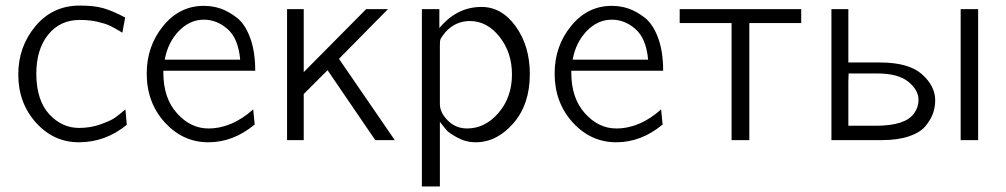

<svg xmlns="http://www.w3.org/2000/svg" viewBox="-20 -505 3627 692"><path d="M45.9 -236.8Q45.9 -336.9 107.9 -410.9Q169.9 -484.9 267.1 -484.9Q318.8 -484.9 351.3 -475.8Q383.8 -466.8 431.2 -441.9L420.9 -387.2Q391.1 -405.3 375.5 -412.6Q359.9 -419.9 332 -426.5Q304.2 -433.1 267.1 -433.1Q196.3 -433.1 153.6 -380.1Q110.8 -327.1 110.8 -237.8Q111.8 -142.6 157.5 -93.3Q203.1 -43.9 265.1 -43.9Q306.2 -43.9 342.5 -56.9Q378.9 -69.8 394.5 -80.8Q410.2 -91.8 432.1 -110.8L437 -55.2Q359.9 7.8 264.2 7.8Q173.3 7.8 109.6 -63Q45.9 -133.8 45.9 -236.8Z M508.8 -240.2Q508.8 -338.4 567.9 -411.1Q627 -483.9 714.8 -483.9Q745.6 -483.9 774.2 -474.4Q802.7 -464.8 832.8 -441.9Q862.8 -418.9 881.3 -369.4Q899.9 -319.8 899.9 -250H568.8V-242.2Q568.8 -151.4 617.9 -96.7Q667 -42 731 -42Q815.9 -42 892.6 -110.8L897.9 -56.2Q820.8 7.8 731 7.8Q639.2 7.8 574 -63.7Q508.8 -135.3 508.8 -240.2ZM573.7 -290H845.7Q838.9 -366.2 800.3 -400.1Q761.7 -434.1 714.8 -434.1Q664.1 -434.1 624.5 -393.1Q585 -352.1 573.7 -290Z M1014.6 0V-472.2H1074.7V-245.1L1299.8 -472.2H1378.4L1201.7 -293L1402.8 0H1332.5L1160.6 -252L1074.7 -166V0Z M1500.5 167V-472.2H1563.5V-403.8Q1626.5 -480 1715.3 -480Q1788.6 -480 1839.1 -409.4Q1889.6 -338.9 1889.6 -237.8Q1889.6 -128.9 1830.1 -60.5Q1770.5 7.8 1694.3 7.8Q1659.2 7.8 1627.7 -9.5Q1596.2 -26.9 1588.4 -36.9Q1580.6 -46.9 1565.4 -65.9V167ZM1565.4 -129.9Q1565.4 -99.1 1594 -70.6Q1622.6 -42 1663.6 -42Q1728.5 -42 1776.9 -98.4Q1825.2 -154.8 1825.2 -236.8Q1825.2 -315.9 1780.3 -372.6Q1735.4 -429.2 1673.3 -429.2Q1621.6 -429.2 1585.4 -389.2Q1570.3 -370.1 1567.9 -364.5Q1565.4 -358.9 1565.4 -341.8Z M1979 -240.2Q1979 -338.4 2038.1 -411.1Q2097.2 -483.9 2185.1 -483.9Q2215.8 -483.9 2244.4 -474.4Q2272.9 -464.8 2303 -441.9Q2333 -418.9 2351.6 -369.4Q2370.1 -319.8 2370.1 -250H2039.1V-242.2Q2039.1 -151.4 2088.1 -96.7Q2137.2 -42 2201.2 -42Q2286.1 -42 2362.8 -110.8L2368.2 -56.2Q2291 7.8 2201.2 7.8Q2109.4 7.8 2044.2 -63.7Q1979 -135.3 1979 -240.2ZM2043.9 -290H2315.9Q2309.1 -366.2 2270.5 -400.1Q2231.9 -434.1 2185.1 -434.1Q2134.3 -434.1 2094.7 -393.1Q2055.2 -352.1 2043.9 -290Z M2429.7 -421.9V-472.2H2867.7V-421.9H2680.7V0H2616.7V-421.9Z M2976.6 0V-472.2H3037.6V-279.8H3151.4Q3255.4 -279.8 3303 -237.3Q3350.6 -194.8 3350.6 -144Q3350.6 -119.1 3343 -97.2Q3335.4 -75.2 3316.4 -51.5Q3297.4 -27.8 3256.8 -13.9Q3216.3 0 3158.7 0ZM3037.6 -51.8H3136.7Q3242.7 -51.8 3274.4 -96.2Q3290.5 -118.2 3290.5 -145Q3290.5 -180.2 3253.9 -210.2Q3217.3 -240.2 3142.6 -240.2H3038.6L3037.6 -210.9ZM3442.4 0V-472.2H3505.4V0Z"/></svg>

Font: CMU Bright
Style: Roman
Weight: 500
Version: Version 0.7.0